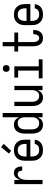

<svg xmlns="http://www.w3.org/2000/svg" viewBox="1344 -2148 813 3540"><g transform="rotate(-90 1750.0 -378.5)"><path d="M124 0V-520H202V-412Q209 -434 219.5 -455Q230 -476 246 -493Q262 -510 284 -519Q306 -528 329 -528Q348 -528 366.5 -523.5Q385 -519 400 -508.5Q415 -498 425 -482Q435 -466 441 -448.5Q447 -431 449 -412.5Q451 -394 451 -375H373Q373 -390 370.5 -404.5Q368 -419 360.5 -432Q353 -445 339.5 -451.5Q326 -458 311 -458Q291 -458 272.5 -449.5Q254 -441 241.5 -426Q229 -411 221 -392.5Q213 -374 209 -354.5Q205 -335 203.5 -315Q202 -295 202 -276V0Z M752 8Q725 8 698 3Q671 -2 647.5 -15.5Q624 -29 605.5 -49.5Q587 -70 575.5 -94.5Q564 -119 560 -146Q556 -173 556 -200V-320Q556 -347 560 -374Q564 -401 575 -425.5Q586 -450 604.5 -470.5Q623 -491 646 -504Q669 -517 696 -522.5Q723 -528 750 -528Q777 -528 804 -522.5Q831 -517 854 -504Q877 -491 895.5 -470.5Q914 -450 925 -425.5Q936 -401 940 -374Q944 -347 944 -320V-225H634V-200Q634 -183 636 -166Q638 -149 644.5 -133Q651 -117 661.5 -103Q672 -89 686.5 -79.5Q701 -70 718 -66Q735 -62 752 -62Q771 -62 790.5 -66Q810 -70 826 -80Q842 -90 852.5 -107Q863 -124 864 -144H942Q941 -121 933.5 -99.5Q926 -78 912.5 -59.5Q899 -41 880.5 -27.5Q862 -14 841 -6Q820 2 797 5Q774 8 752 8ZM866 -295V-320Q866 -337 864 -354Q862 -371 856 -387Q850 -403 839.5 -417Q829 -431 815 -440.5Q801 -450 784 -454Q767 -458 750 -458Q733 -458 716 -454Q699 -450 685 -440.5Q671 -431 660.5 -417Q650 -403 644 -387Q638 -371 636 -354Q634 -337 634 -320V-295ZM738 -580 688 -620 807 -765 868 -715Z M1219 8Q1194 8 1169.5 1Q1145 -6 1125 -21Q1105 -36 1091.5 -57Q1078 -78 1070 -101.5Q1062 -125 1059 -150Q1056 -175 1056 -200V-320Q1056 -345 1059 -370Q1062 -395 1070 -418.5Q1078 -442 1091.5 -463Q1105 -484 1125 -499Q1145 -514 1169.5 -521Q1194 -528 1219 -528Q1242 -528 1264.5 -522Q1287 -516 1305.5 -502.5Q1324 -489 1337 -469.5Q1350 -450 1358 -429V-735H1436V0H1358V-91Q1350 -70 1337 -50.5Q1324 -31 1305.5 -17.5Q1287 -4 1264.5 2Q1242 8 1219 8ZM1249 -62Q1266 -62 1282.5 -66.5Q1299 -71 1312 -81Q1325 -91 1334.5 -105Q1344 -119 1349 -134.5Q1354 -150 1356 -166.5Q1358 -183 1358 -200V-320Q1358 -337 1356 -353.5Q1354 -370 1349 -385.5Q1344 -401 1334.5 -415.5Q1325 -430 1312 -440Q1299 -450 1282.5 -454Q1266 -458 1249 -458Q1232 -458 1215.5 -454Q1199 -450 1185 -440.5Q1171 -431 1160.5 -417Q1150 -403 1144 -387Q1138 -371 1136 -354Q1134 -337 1134 -320V-200Q1134 -183 1136 -166Q1138 -149 1144 -133Q1150 -117 1160.5 -103Q1171 -89 1185 -79.5Q1199 -70 1215.5 -66Q1232 -62 1249 -62Z M1720 8Q1695 8 1671 1Q1647 -6 1628.5 -21.5Q1610 -37 1597 -58.5Q1584 -80 1576.5 -103.5Q1569 -127 1566.5 -151.5Q1564 -176 1564 -200V-520H1642V-200Q1642 -183 1644 -166.5Q1646 -150 1651 -134.5Q1656 -119 1665.5 -105Q1675 -91 1688 -81Q1701 -71 1717 -66.5Q1733 -62 1750 -62Q1767 -62 1783 -66.5Q1799 -71 1812 -81Q1825 -91 1834.5 -105Q1844 -119 1849 -134.5Q1854 -150 1856 -166.5Q1858 -183 1858 -200V-520H1936V0H1858V-91Q1850 -70 1837 -51Q1824 -32 1805.5 -18Q1787 -4 1764.5 2Q1742 8 1720 8Z M2075 0V-70H2218V-450H2089V-520H2296V-70H2425V0ZM2257 -608Q2244 -608 2232 -611.5Q2220 -615 2211 -624Q2202 -633 2198.5 -645Q2195 -657 2195 -670Q2195 -683 2198.5 -695Q2202 -707 2211 -716Q2220 -725 2232 -729Q2244 -733 2257 -733Q2270 -733 2282 -729Q2294 -725 2303 -716Q2312 -707 2316 -695Q2320 -683 2320 -670Q2320 -657 2316 -645Q2312 -633 2303 -624Q2294 -615 2282 -611.5Q2270 -608 2257 -608Z M2816 8Q2794 8 2771.5 2.5Q2749 -3 2730.5 -16.5Q2712 -30 2699 -49Q2686 -68 2678.5 -89.5Q2671 -111 2668.5 -133.5Q2666 -156 2666 -179V-450H2570V-520H2666V-735H2744V-520H2920V-450H2744V-179Q2744 -166 2745 -153Q2746 -140 2749 -127.5Q2752 -115 2757 -103Q2762 -91 2770.5 -81.5Q2779 -72 2791.5 -67Q2804 -62 2816 -62Q2828 -62 2839.5 -66Q2851 -70 2859.5 -78Q2868 -86 2873.5 -96.5Q2879 -107 2882.5 -118.5Q2886 -130 2887.5 -142Q2889 -154 2889 -166V-172H2967V-162Q2967 -140 2963 -119Q2959 -98 2951 -78.5Q2943 -59 2929.5 -41.5Q2916 -24 2898 -12.5Q2880 -1 2859 3.5Q2838 8 2816 8Z M3252 8Q3225 8 3198 3Q3171 -2 3147.5 -15.5Q3124 -29 3105.5 -49.5Q3087 -70 3075.5 -94.5Q3064 -119 3060 -146Q3056 -173 3056 -200V-320Q3056 -347 3060 -374Q3064 -401 3075 -425.5Q3086 -450 3104.5 -470.5Q3123 -491 3146 -504Q3169 -517 3196 -522.5Q3223 -528 3250 -528Q3277 -528 3304 -522.5Q3331 -517 3354 -504Q3377 -491 3395.5 -470.5Q3414 -450 3425 -425.5Q3436 -401 3440 -374Q3444 -347 3444 -320V-225H3134V-200Q3134 -183 3136 -166Q3138 -149 3144.5 -133Q3151 -117 3161.5 -103Q3172 -89 3186.5 -79.5Q3201 -70 3218 -66Q3235 -62 3252 -62Q3271 -62 3290.5 -66Q3310 -70 3326 -80Q3342 -90 3352.5 -107Q3363 -124 3364 -144H3442Q3441 -121 3433.5 -99.5Q3426 -78 3412.5 -59.5Q3399 -41 3380.5 -27.5Q3362 -14 3341 -6Q3320 2 3297 5Q3274 8 3252 8ZM3366 -295V-320Q3366 -337 3364 -354Q3362 -371 3356 -387Q3350 -403 3339.5 -417Q3329 -431 3315 -440.5Q3301 -450 3284 -454Q3267 -458 3250 -458Q3233 -458 3216 -454Q3199 -450 3185 -440.5Q3171 -431 3160.5 -417Q3150 -403 3144 -387Q3138 -371 3136 -354Q3134 -337 3134 -320V-295Z"/></g></svg>

Font: Iosevka SS18
Style: Regular
Weight: 400
Monospace: yes
Designer: Belleve Invis
Foundry: Belleve Invis
Version: Version 25.1.1; ttfautohint (v1.8.4)